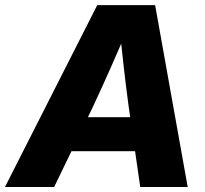

<svg xmlns="http://www.w3.org/2000/svg" viewBox="-56 -748 821 768"><path d="M-36.1 0 333 -727.5H564.5L694.8 0H504.9L459 -319.3Q448.2 -398.9 438.7 -482.4Q429.2 -565.9 420.4 -661.6H466.3Q426.3 -566.4 389.4 -482.9Q352.5 -399.4 314.9 -319.3L160.6 0ZM157.7 -143.1 180.2 -279.3H571.3L548.3 -143.1Z"/></svg>

Font: Inter 28pt ExtraBold
Style: Italic
Weight: 800
Italic angle: -9.3988°
Designer: Rasmus Andersson
Foundry: rsms
Version: Version 4.001;git-66647c0bb